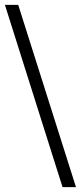

<svg xmlns="http://www.w3.org/2000/svg" viewBox="-28 -749 332 789"><path d="M46.9 -729 284.2 20H229L-7.8 -729Z"/></svg>

Font: SolaimanLipiNormal
Style: Normal
Weight: 400
Designer: Solaiman Karim
Version: Version 1.6.1 ; ttfautohint (v1.5.65-e2d9)